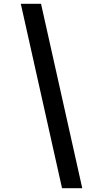

<svg xmlns="http://www.w3.org/2000/svg" viewBox="-20 -843 540 1006"><path d="M305 143 89 -823H195L411 143Z"/></svg>

Font: Iosevka Curly Slab Semibold
Style: Italic
Weight: 600
Italic angle: -9°
Monospace: yes
Designer: Belleve Invis
Foundry: Belleve Invis
Version: Version 22.1.2; ttfautohint (v1.8.4)